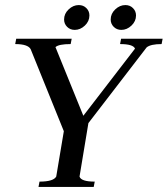

<svg xmlns="http://www.w3.org/2000/svg" viewBox="-20 -738 662 758"><path d="M417 -661Q417 -684 435 -701Q453 -718 475 -718Q493 -718 505 -706Q517 -694 517 -677Q517 -654 499 -637Q481 -620 459 -620Q441 -620 429 -632Q417 -644 417 -661ZM233 -661Q233 -684 251 -701Q269 -718 291 -718Q309 -718 321 -706Q333 -694 333 -677Q333 -654 315 -637Q297 -620 275 -620Q257 -620 245 -632Q233 -644 233 -661ZM263 -585 259 -564Q212 -564 199 -552L309 -281L513 -546Q506 -564 454 -564L458 -585H622L618 -564Q575 -564 559 -551L329 -252L294 -41Q300 -21 354 -21L350 0H132L136 -21Q191 -21 202 -41L232 -220L101 -544Q90 -564 40 -564L44 -585Z"/></svg>

Font: Judson
Style: Italic
Weight: 400
Italic angle: -9.5°
Version: Version 20110429